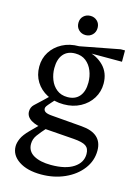

<svg xmlns="http://www.w3.org/2000/svg" viewBox="-142 -797 815 1130"><g transform="rotate(15 265.5 -231.5)"><path d="M224 257Q139 257 88 223Q37 189 37 135Q37 114 48.5 87.5Q60 61 94 27L149 -28L194 -22Q157 19 139 44Q121 69 121 98Q121 143 160.5 165.5Q200 188 266 188Q355 188 403.5 156Q452 124 452 72Q452 38 431 23.5Q410 9 356 5L178 -8Q122 -13 91 -32.5Q60 -52 60 -83Q60 -109 78 -126Q96 -143 124 -169L155 -199H202L172 -165Q155 -146 150 -138.5Q145 -131 145 -124Q145 -111 157 -103.5Q169 -96 198 -94L381 -79Q509 -69 509 36Q509 98 470.5 148.5Q432 199 367 228Q302 257 224 257ZM246 -176Q188 -176 144 -199Q100 -222 75 -262Q50 -302 50 -354Q50 -404 75 -443.5Q100 -483 144 -506.5Q188 -530 246 -530L296 -515Q359 -504 400.5 -462Q442 -420 442 -354Q442 -305 417 -264.5Q392 -224 347.5 -200Q303 -176 246 -176ZM256 -223Q303 -223 328.5 -253Q354 -283 354 -337Q354 -375 340.5 -408.5Q327 -442 301 -462.5Q275 -483 236 -483Q189 -483 163.5 -453Q138 -423 138 -368Q138 -332 151 -298.5Q164 -265 190.5 -244Q217 -223 256 -223ZM246 -507V-530L487 -576H513V-507ZM265 -603Q240 -603 223 -619.5Q206 -636 206 -662Q206 -688 223 -704Q240 -720 265 -720Q289 -720 306 -704Q323 -688 323 -662Q323 -636 306 -619.5Q289 -603 265 -603Z"/></g></svg>

Font: Hedvig Letters Serif
Style: Regular
Weight: 400
Designer: Alexander Örn & Tor Weibull
Foundry: Kanon Foundry
Version: Version 1.000